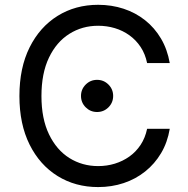

<svg xmlns="http://www.w3.org/2000/svg" viewBox="-20 -757 770 787"><path d="M382.3 9.8Q289.1 9.8 216.1 -35.4Q143.1 -80.6 101.3 -164.3Q59.6 -248 59.6 -363.3Q59.6 -479 101.3 -562.7Q143.1 -646.5 216.1 -691.9Q289.1 -737.3 382.3 -737.3Q437.5 -737.3 486.6 -721.2Q535.6 -705.1 574.7 -674.1Q613.8 -643.1 639.9 -598.9Q666 -554.7 675.8 -498.5H583Q575.2 -536.1 556.4 -564.5Q537.6 -592.8 510.5 -612.3Q483.4 -631.8 450.7 -641.6Q418 -651.4 382.3 -651.4Q316.9 -651.4 264.2 -618.2Q211.4 -585 180.7 -520.8Q149.9 -456.5 149.9 -363.3Q149.9 -270.5 180.9 -206.3Q211.9 -142.1 264.6 -109.1Q317.4 -76.2 382.3 -76.2Q418 -76.2 450.7 -86.2Q483.4 -96.2 510.5 -115.5Q537.6 -134.8 556.4 -163.3Q575.2 -191.9 583 -229H675.8Q666.5 -173.3 640.4 -129.4Q614.3 -85.4 575.2 -54.2Q536.1 -22.9 487.1 -6.6Q438 9.8 382.3 9.8ZM377.9 -297.9Q350.6 -297.9 331.3 -317.1Q312 -336.4 312 -363.8Q312 -391.1 331.3 -410.4Q350.6 -429.7 377.9 -429.7Q405.3 -429.7 424.6 -410.4Q443.8 -391.1 443.8 -363.8Q443.8 -336.4 424.6 -317.1Q405.3 -297.9 377.9 -297.9Z"/></svg>

Font: Inter Variable LoSnoCo
Style: Regular
Weight: 400
Designer: Rasmus Andersson
Foundry: rsms
Version: Version 4.000;git-a52131595; featfreeze: case,dlig,ss01,ss02